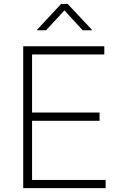

<svg xmlns="http://www.w3.org/2000/svg" viewBox="-20 -965 624 985"><path d="M99.1 0V-727.5H515.1V-685.5H144.5V-387.7H490.7V-345.2H144.5V-42H522V0ZM216.3 -809.6H169.9V-812L293.5 -944.8H327.1L451.7 -812V-809.6H404.3L310.5 -911.6Z"/></svg>

Font: Inter 18pt ExtraLight
Style: Regular
Weight: 250
Designer: Rasmus Andersson
Foundry: rsms
Version: Version 4.001;git-66647c0bb